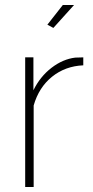

<svg xmlns="http://www.w3.org/2000/svg" viewBox="-20 -750 371 770"><path d="M314 -488Q242 -485 189 -442.5Q136 -400 115 -327V0H81V-520H114V-388Q141 -443 186.5 -478Q232 -513 282 -519Q292 -519 300.5 -519.5Q309 -520 314 -520ZM194 -638 170 -651 232 -730H277Z"/></svg>

Font: Raleway ExtraLight
Style: Regular
Weight: 200
Designer: Matt McInerney, Pablo Impallari, Rodrigo Fuenzalida
Foundry: Matt McInerney, Pablo Impallari, Rodrigo Fuenzalida
Version: Version 4.026